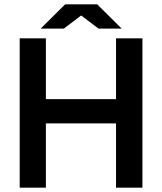

<svg xmlns="http://www.w3.org/2000/svg" viewBox="-20 -867 748 887"><path d="M516 0V-690H638V0ZM71 0V-690H192V0ZM127 -297V-409H582V-297ZM435 -735 287 -847H429L542 -735ZM168 -735 281 -847H423L275 -735Z"/></svg>

Font: Radio Canada Big Medium
Style: Regular
Weight: 500
Designer: Étienne Aubert Bonn
Foundry: Coppers and Brasses
Version: Version 1.001